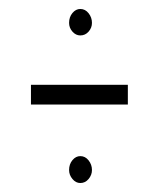

<svg xmlns="http://www.w3.org/2000/svg" viewBox="-20 -526 353 428"><path d="M159 -447Q149 -447 141.5 -455.5Q134 -464 134 -475Q134 -488 141.5 -497Q149 -506 159 -506Q170 -506 177.5 -496.5Q185 -487 185 -475Q185 -464 177.5 -455.5Q170 -447 159 -447ZM49 -293V-337H265V-293ZM159 -118Q149 -118 141.5 -127Q134 -136 134 -147Q134 -160 141.5 -169Q149 -178 159 -178Q170 -178 177.5 -168.5Q185 -159 185 -147Q185 -136 177.5 -127Q170 -118 159 -118Z"/></svg>

Font: Inconsolata ExtraCondensed Light
Style: Regular
Weight: 300
Width: 2
Monospace: yes
Designer: Raph Levien, Cyreal, Brenton Simpson
Foundry: Raph Levien, Cyreal, Google
Version: Version 3.100; ttfautohint (v1.8.4.7-5d5b)